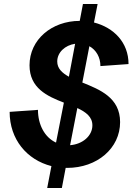

<svg xmlns="http://www.w3.org/2000/svg" viewBox="-20 -820 660 956"><path d="M314 16C464 16 578 -82 578 -212C578 -334 477 -374 390 -409L425 -590C459 -571 480 -535 480 -491L620 -501C620 -609 546 -683 448 -708L466 -800H393L377 -716C238 -716 127 -623 127 -495C127 -381 215 -341 298 -309L259 -110C202 -136 169 -200 169 -273L28 -263C28 -126 114 -24 236 7L215 116H288L307 16ZM265 -514C265 -559 304 -595 354 -602L323 -438C289 -457 265 -479 265 -514ZM329 -97 365 -282C408 -262 440 -238 440 -196C440 -144 392 -102 329 -97Z"/></svg>

Font: Uncut Sans
Style: Bold Italic
Weight: 700
Italic angle: -11°
Designer: Kasper Nordkvist
Foundry: UNCUT.wtf
Version: Version 1.304;Glyphs 3.2 (3246)